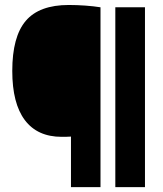

<svg xmlns="http://www.w3.org/2000/svg" viewBox="-20 -770 672 790"><path d="M272 0V-208Q262 -207.5 253.5 -207.2Q245 -207 234 -207Q134 -207 82.2 -275.8Q30.5 -344.5 30.5 -478Q30.5 -619 86 -684.2Q141.5 -749.5 263 -749.5Q296.5 -749.5 331 -747Q365.5 -744.5 393.5 -740V0ZM454.5 0V-740H576.5V0Z"/></svg>

Font: Encode Sans Semi Condensed ExtraBold
Style: Regular
Weight: 800
Width: 4
Designer: Multiple Designers
Foundry: Impallari Type
Version: Version 3.000; ttfautohint (v1.8.3) -l 8 -r 50 -G 200 -x 14 